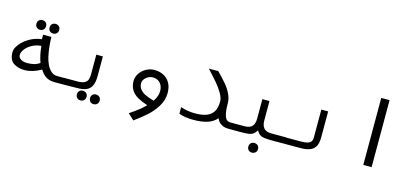

<svg xmlns="http://www.w3.org/2000/svg" viewBox="-70 -1278 4339 2007"><g transform="rotate(15 2100.0 -274.0)"><path d="M358.5 -94Q264 -40.5 179.5 -40.5Q109.5 -40.5 60.2 -73.5Q11 -106.5 11 -191.5Q11 -229.5 47 -276Q83 -322.5 143.8 -357.5Q204.5 -392.5 273.5 -399.5V-448.5H363Q364 -346 385 -244Q394.5 -199 413.2 -159.2Q432 -119.5 460.5 -94.2Q489 -69 525.5 -69H602V0H520.5Q460 0 423 -24Q386 -48 358.5 -94ZM188.5 -119Q226 -119 259.5 -126.8Q293 -134.5 323 -156Q310.5 -190.5 300 -236.5Q292 -271 286 -331Q230.5 -326.5 186.2 -302Q142 -277.5 117 -244.2Q92 -211 92 -181Q92 -153.5 118.8 -136.2Q145.5 -119 188.5 -119ZM176 -542Q176 -565 190.2 -579.5Q204.5 -594 227.5 -594Q251 -594 265.8 -579.5Q280.5 -565 280.5 -542Q280.5 -519 265.8 -504.2Q251 -489.5 227.5 -489.5Q204.5 -489.5 190.2 -504Q176 -518.5 176 -542ZM319 -539.5Q319 -562.5 333.2 -577Q347.5 -591.5 370.5 -591.5Q394 -591.5 408.8 -577Q423.5 -562.5 423.5 -539.5Q423.5 -516.5 408.8 -501.8Q394 -487 370.5 -487Q347.5 -487 333.2 -501.5Q319 -516 319 -539.5Z M601.5 -69.5H747.5Q796.5 -69.5 822 -83Q847.5 -96.5 856 -120Q864.5 -143.5 864.5 -180V-391H935.5V-180Q935.5 -113 917.5 -74.2Q899.5 -35.5 862 -18.8Q824.5 -2 762.5 -2L693.5 -1Q628.5 0 601.5 0ZM775.5 61.5Q775.5 38.5 789.8 24Q804 9.5 827 9.5Q850.5 9.5 865.2 24Q880 38.5 880 61.5Q880 84.5 865.2 99.2Q850.5 114 827 114Q804 114 789.8 99.5Q775.5 85 775.5 61.5ZM918.5 64Q918.5 41 932.8 26.5Q947 12 970 12Q993.5 12 1008.2 26.5Q1023 41 1023 64Q1023 87 1008.2 101.8Q993.5 116.5 970 116.5Q947 116.5 932.8 102Q918.5 87.5 918.5 64Z M1495 -394Q1548.5 -394 1592.2 -372.2Q1636 -350.5 1662.2 -306Q1688.5 -261.5 1688.5 -196Q1688.5 -120 1647.2 -52.2Q1606 15.5 1548.8 67Q1491.5 118.5 1416 173L1350.5 112Q1453 46 1515.5 -18Q1450 -40 1407 -64.2Q1364 -88.5 1337.8 -128Q1311.5 -167.5 1311.5 -226.5Q1311.5 -269.5 1336.8 -308.2Q1362 -347 1404.5 -370.5Q1447 -394 1495 -394ZM1567.5 -80.5Q1607.5 -140.5 1607.5 -194.5Q1607.5 -232 1593.2 -259Q1579 -286 1554.8 -300.2Q1530.5 -314.5 1500 -314.5Q1471.5 -314.5 1447 -301.2Q1422.5 -288 1408 -267.2Q1393.5 -246.5 1393.5 -225.5Q1393.5 -185.5 1415.8 -158.5Q1438 -131.5 1474.8 -114.2Q1511.5 -97 1567.5 -80.5Z M1863 -18.5V-90.5Q1935 -65 2018.5 -65Q2094 -65 2142.8 -83.5Q2191.5 -102 2216.5 -143Q2241.5 -184 2241.5 -252Q2241.5 -290.5 2213.8 -338.8Q2186 -387 2149.5 -430.5Q2113 -474 2061 -530L2038.5 -554.5H2141Q2198.5 -495.5 2234.2 -454Q2270 -412.5 2296.8 -360.5Q2323.5 -308.5 2323.5 -255V-250Q2323.5 -169 2339.5 -119Q2355.5 -69 2401.5 -69V0Q2304 0 2270.5 -79.5Q2233.5 -35.5 2171.2 -15.2Q2109 5 2022 5Q1928 5 1863 -18.5Z M2648 125Q2648 102 2662.2 87.5Q2676.5 73 2699.5 73Q2723 73 2737.8 87.5Q2752.5 102 2752.5 125Q2752.5 148 2737.8 162.8Q2723 177.5 2699.5 177.5Q2676.5 177.5 2662.2 163Q2648 148.5 2648 125ZM2661.5 -180V-391H2738.5V-180Q2738.5 -127 2763 -98Q2787.5 -69 2848 -69H3001.5V0L2883 0.5Q2820 0.5 2789.2 -3.5Q2758.5 -7.5 2739.2 -20.5Q2720 -33.5 2702 -62.5Q2683 -33.5 2663.5 -20.5Q2644 -7.5 2612.8 -3.5Q2581.5 0.5 2518 0.5L2398.5 0V-69H2552Q2612.5 -69 2637 -98Q2661.5 -127 2661.5 -180Z M3000 -67.5H3164Q3208 -67.5 3234.2 -74.8Q3260.5 -82 3272.8 -98.2Q3285 -114.5 3285 -143V-445H3359V-164.5Q3359 -109 3342.8 -73.2Q3326.5 -37.5 3286.5 -18.8Q3246.5 0 3175.5 0H3000Z M3948.5 -725V0H3858.5V-725Z"/></g></svg>

Font: JuliaMono Italic
Style: Regular
Weight: 400
Italic angle: -9°
Monospace: yes
Designer: cormullion
Foundry: corm
Version: Version 0.049; ttfautohint (v1.8.4)